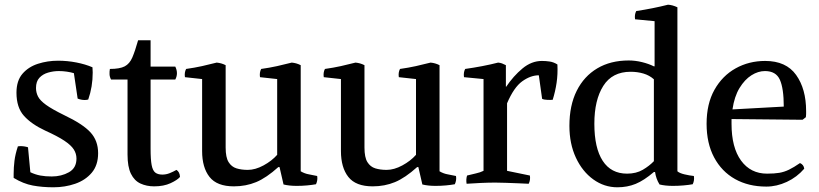

<svg xmlns="http://www.w3.org/2000/svg" viewBox="-20 -776 3481 816"><path d="M109 -44Q130 -34 151.5 -30Q173 -26 200 -26Q241 -26 273 -44Q305 -62 305 -102Q305 -123 293.5 -141Q282 -159 253.5 -178Q225 -197 172 -221Q114 -248 82 -283.5Q50 -319 50 -382Q50 -433 75.5 -462.5Q101 -492 141.5 -505Q182 -518 227 -518Q266 -518 304.5 -510.5Q343 -503 373 -490Q373 -485 373.5 -479Q374 -473 374 -468Q374 -407 355 -353Q351 -352 347.5 -351.5Q344 -351 340 -351Q325 -351 310 -357L294 -465Q281 -469 264 -471.5Q247 -474 230 -474Q207 -474 184.5 -467.5Q162 -461 147.5 -445.5Q133 -430 133 -402Q133 -383 141.5 -366Q150 -349 175.5 -330.5Q201 -312 252 -287Q332 -249 364.5 -213.5Q397 -178 397 -125Q397 -74 370 -42Q343 -10 299.5 5Q256 20 207 20Q160 20 119.5 12.5Q79 5 38 -20V-37Q38 -64 41.5 -92.5Q45 -121 56 -154Q62 -155 66 -155Q84 -155 99 -150Z M635 16Q603 16 577 4Q551 -8 536.5 -37.5Q522 -67 522 -119V-438H452Q446 -449 445.5 -460.5Q445 -472 447 -483Q489 -483 510 -494Q531 -505 542.5 -532Q554 -559 567 -605H620V-493H725Q739 -464 725 -438H620V-144Q620 -98 624.5 -74.5Q629 -51 640 -42.5Q651 -34 670 -34Q686 -34 701 -40Q716 -46 730 -54Q744 -45 745 -24Q734 -11 705 2.5Q676 16 635 16Z M1258 -48Q1275 -38 1293 -35Q1311 -32 1328 -28Q1331 -10 1323 7Q1307 10 1285.5 12Q1264 14 1241 14Q1209 14 1185 8L1168 -66H1163Q1112 -20 1068.5 -2Q1025 16 974 16Q902 16 870.5 -24Q839 -64 839 -134V-440L766 -448Q763 -468 771 -483Q807 -488 838.5 -495Q870 -502 901 -510Q911 -509 920 -506.5Q929 -504 939 -499V-149Q939 -107 951.5 -87Q964 -67 985 -60.5Q1006 -54 1033 -54Q1065 -54 1100 -73Q1135 -92 1158 -118V-440L1085 -448Q1082 -468 1090 -483Q1126 -488 1157.5 -495Q1189 -502 1220 -510Q1230 -509 1239 -506.5Q1248 -504 1258 -499Z M1848 -48Q1865 -38 1883 -35Q1901 -32 1918 -28Q1921 -10 1913 7Q1897 10 1875.5 12Q1854 14 1831 14Q1799 14 1775 8L1758 -66H1753Q1702 -20 1658.5 -2Q1615 16 1564 16Q1492 16 1460.5 -24Q1429 -64 1429 -134V-440L1356 -448Q1353 -468 1361 -483Q1397 -488 1428.5 -495Q1460 -502 1491 -510Q1501 -509 1510 -506.5Q1519 -504 1529 -499V-149Q1529 -107 1541.5 -87Q1554 -67 1575 -60.5Q1596 -54 1623 -54Q1655 -54 1690 -73Q1725 -92 1748 -118V-440L1675 -448Q1672 -468 1680 -483Q1716 -488 1747.5 -495Q1779 -502 1810 -510Q1820 -509 1829 -506.5Q1838 -504 1848 -499Z M2135 -50 2232 -30Q2235 -11 2227 5Q2209 4 2182.5 3Q2156 2 2130 1Q2104 0 2085 0Q2057 0 2024 1.5Q1991 3 1963 5Q1960 -14 1965 -30Q1984 -35 2002.5 -39Q2021 -43 2035 -50V-440L1952 -448Q1949 -468 1957 -483Q1993 -488 2029.5 -495Q2066 -502 2097 -510Q2107 -509 2113.5 -506.5Q2120 -504 2130 -499V-408L2131 -407Q2162 -453 2200.5 -485Q2239 -517 2283 -517Q2300 -517 2316.5 -514.5Q2333 -512 2349 -502Q2351 -461 2345.5 -424Q2340 -387 2329 -352Q2322 -351 2307 -351.5Q2292 -352 2284 -356L2270 -456Q2235 -456 2199.5 -430.5Q2164 -405 2135 -337Z M2604 20Q2548 20 2501.5 -13.5Q2455 -47 2427.5 -106Q2400 -165 2400 -241Q2400 -328 2431 -390Q2462 -452 2518.5 -485.5Q2575 -519 2652 -519Q2680 -519 2708.5 -512Q2737 -505 2759 -494H2762V-686L2679 -694Q2676 -714 2684 -729Q2756 -740 2819 -756Q2838 -755 2859 -745V-48Q2868 -40 2889 -35Q2910 -30 2929 -28Q2932 -9 2924 7Q2908 10 2885.5 12Q2863 14 2840 14Q2807 14 2783 8Q2775 -5 2770.5 -18Q2766 -31 2764 -45H2759Q2717 -9 2681.5 5.5Q2646 20 2604 20ZM2645 -38Q2684 -38 2712 -54.5Q2740 -71 2759 -91V-439Q2740 -456 2714.5 -463.5Q2689 -471 2660 -471Q2582 -471 2544 -411Q2506 -351 2506 -250Q2506 -147 2541.5 -92.5Q2577 -38 2645 -38Z M3089 -250Q3089 -149 3129.5 -93.5Q3170 -38 3240 -38Q3271 -38 3292 -41.5Q3313 -45 3333.5 -55Q3354 -65 3380 -83Q3396 -76 3398 -59Q3367 -23 3324 -3Q3281 17 3237 17Q3161 17 3104 -15Q3047 -47 3015 -107Q2983 -167 2983 -250Q2983 -335 3016.5 -394.5Q3050 -454 3106.5 -485.5Q3163 -517 3232 -517Q3321 -517 3363.5 -457.5Q3406 -398 3406 -304Q3406 -297 3406 -291Q3406 -285 3405 -278L3391 -267L3089 -270ZM3231 -474Q3202 -474 3173.5 -456Q3145 -438 3123 -402Q3101 -366 3093 -311L3311 -323Q3311 -400 3294.5 -437Q3278 -474 3231 -474Z"/></svg>

Font: Alike
Style: Regular
Weight: 400
Designer: Sveta Sebyakina
Foundry: Cyreal (www.cyreal.org)
Version: Version 1.301; ttfautohint (v1.8.4.7-5d5b)